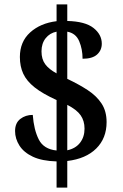

<svg xmlns="http://www.w3.org/2000/svg" viewBox="-20 -780 562 879"><path d="M239 -41Q172 -43 130.5 -62.5Q89 -82 69 -113.5Q49 -145 49 -180Q49 -217 73 -235.5Q97 -254 130 -254Q135 -186 157.5 -141.5Q180 -97 239 -91V-322Q175 -351 138.5 -380Q102 -409 86.5 -442.5Q71 -476 71 -519Q71 -589 118 -631.5Q165 -674 239 -683V-760H288V-684Q370 -682 408 -652Q446 -622 446 -580Q446 -550 424.5 -530.5Q403 -511 358 -511Q358 -555 342.5 -591.5Q327 -628 288 -635V-419Q341 -394 381.5 -367.5Q422 -341 445 -306Q468 -271 468 -221Q468 -147 420.5 -100Q373 -53 288 -43V79H239ZM239 -635Q208 -629 189 -605Q170 -581 170 -545Q170 -509 187 -486Q204 -463 239 -444ZM288 -92Q326 -100 346.5 -126.5Q367 -153 367 -191Q367 -227 349 -252.5Q331 -278 288 -300Z"/></svg>

Font: Noto Serif Sinhala SemiCondensed SemiBold
Style: Regular
Weight: 600
Width: 4
Designer: Jelle Bosma - Monotype Design Team
Foundry: Monotype Imaging Inc.
Version: Version 2.007; ttfautohint (v1.8.4.7-5d5b)